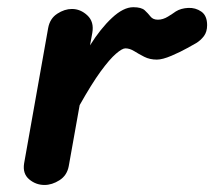

<svg xmlns="http://www.w3.org/2000/svg" viewBox="-20 -526 609 546"><path d="M106.5 0Q82 0 63 -16Q44 -32 48.5 -61L117 -446.5Q122 -473.5 142.8 -487Q163.5 -500.5 184.5 -500.5Q209 -500.5 228.5 -482.2Q248 -464 242.5 -432.5L236 -397Q266 -445 298.5 -475.2Q331 -505.5 359 -505.5Q382 -505.5 391.5 -496.8Q401 -488 408 -479Q415 -470 429 -470Q443.5 -470 458 -479Q472.5 -488 480 -493.5Q494.5 -502.5 515.2 -503.5Q536 -504.5 552.5 -493Q569 -481.5 569 -454.5Q569 -435.5 559.8 -423.2Q550.5 -411 537.5 -403.2Q524.5 -395.5 513 -389.5Q493.5 -378.5 467.8 -367.5Q442 -356.5 426 -356.5Q406 -356.5 390.2 -364.5Q374.5 -372.5 361.8 -380.5Q349 -388.5 336.5 -388.5Q327.5 -388.5 309.8 -373.2Q292 -358 266.2 -322.8Q240.5 -287.5 206.5 -227L175.5 -53.5Q170.5 -27 149.2 -13.5Q128 0 106.5 0Z"/></svg>

Font: Edu AU VIC WA NT Hand SemiBold
Style: Regular
Weight: 600
Version: Version 1.001